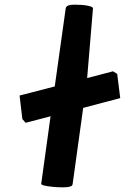

<svg xmlns="http://www.w3.org/2000/svg" viewBox="-20 -788 536 824"><path d="M208 14Q155 9 157 0L197 -289L90 -261L76 -277L64 -378L215 -417L262 -752Q264 -768 299 -768Q334 -768 356.5 -763.5Q379 -759 379 -752L354 -453L465 -482L483 -471L496 -367L337 -325L292 0Q291 6 289 8.5Q287 11 277.5 13.5Q268 16 248.5 16Q229 16 208 14Z"/></svg>

Font: Chau Philomene One
Style: Italic
Weight: 400
Designer: Vicente Lamonaca
Foundry: TipoType
Version: Version 1.002